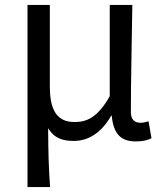

<svg xmlns="http://www.w3.org/2000/svg" viewBox="-20 -563 668 782"><path d="M92 199H184C178 114 177 66 176 -41C202 2 238 11 281 11C340 11 393 -22 433 -92H435C442 -19 471 13 533 13C562 13 581 8 597 0L585 -69C572 -65 562 -63 553 -63C529 -63 513 -75 513 -106C513 -237 517 -396 519 -543H427V-171C376 -82 332 -66 283 -66C212 -66 183 -115 183 -210V-543H92Z"/></svg>

Font: Noto Sans JP Regular
Style: Regular
Weight: 400
Designer: Ryoko NISHIZUKA (kana & ideographs); Paul D. Hunt (Latin, Greek & Cyrillic); Wenlong ZHANG (bopomofo); Sandoll Communica
Foundry: Adobe Systems Incorporated
Version: Version 1.004;PS 1.004;hotconv 1.0.82;makeotf.lib2.5.63406